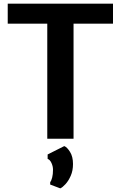

<svg xmlns="http://www.w3.org/2000/svg" viewBox="-20 -763 664 1056"><path d="M240 0V-633H22.5V-743H601.5V-633H384.5V0ZM311.5 273 256 252V239.5Q262.5 231 267 213.2Q271.5 195.5 271.5 170.5Q271.5 151.5 263 133.2Q254.5 115 242 111V86.5L333.5 40.5Q349 46.5 365.2 72.5Q381.5 98.5 381.5 139Q381.5 175.5 369.2 203.5Q357 231.5 340.2 249.8Q323.5 268 311.5 273Z"/></svg>

Font: Merriweather Sans SemiBold
Style: Regular
Weight: 600
Designer: Eben Sorkin
Foundry: Eben Sorkin
Version: Version 2.001